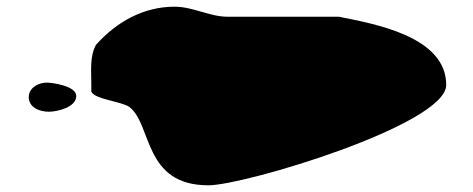

<svg xmlns="http://www.w3.org/2000/svg" viewBox="-20 -647 1414 574"><path d="M253 -373C263 -350 343 -344 367 -327C435 -275 408 -93 603 -93C711 -93 1314 -274 1314 -393C1314 -539 1097 -576 993 -597H660C607 -597 557 -627 502 -627C408 -627 328 -581 267 -513C248 -479 253 -435 253 -397ZM66 -357C66 -325 99 -313 126 -313C151 -313 208 -326 208 -360C208 -390 137 -400 120 -400C94 -400 66 -384 66 -357Z"/></svg>

Font: CISF Camouflage Kit
Style: Ste
Weight: 400
Designer: Robert Jablonski, Jasper
Foundry: Cannot Into Space Fonts
Version: Version 1.27